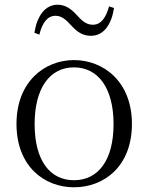

<svg xmlns="http://www.w3.org/2000/svg" viewBox="-20 -781 630 815"><path d="M294 14C421 14 540 -74 540 -255C540 -435 419 -526 294 -526C170 -526 50 -435 50 -255C50 -75 168 14 294 14ZM294 -16C191 -16 127 -101 127 -254C127 -407 191 -495 294 -495C397 -495 462 -407 462 -254C462 -101 397 -16 294 -16ZM126 -642 147 -634C160 -686 182 -714 216 -714C246 -714 264 -692 286 -669C306 -648 329 -629 366 -629C420 -629 453 -676 464 -747L443 -754C429 -704 408 -676 374 -676C345 -676 327 -694 304 -719C284 -741 259 -761 224 -761C171 -761 137 -712 126 -642Z"/></svg>

Font: Noto Serif HK Light
Style: Regular
Weight: 300
Designer: Ryoko NISHIZUKA 西塚涼子 (kana & ideographs); Frank Grießhammer (Latin, Greek & Cyrillic); Wenlong ZHANG 张文龙 (bopomofo); San
Foundry: Adobe
Version: Version 2.001;hotconv 1.1.0;makeotfexe 2.6.0